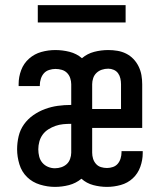

<svg xmlns="http://www.w3.org/2000/svg" viewBox="-20 -724 640 752"><path d="M195 8Q166 8 136.5 -1Q107 -10 86 -30.5Q65 -51 56 -80.5Q47 -110 47 -139Q47 -165 53 -190.5Q59 -216 74 -237Q89 -258 110.5 -273Q132 -288 156.5 -297Q181 -306 206.5 -309.5Q232 -313 258 -313H259V-394Q259 -406 255 -418Q251 -430 242.5 -438.5Q234 -447 222 -450.5Q210 -454 197 -454Q185 -454 172.5 -450Q160 -446 152 -437Q144 -428 140 -415.5Q136 -403 136 -391Q136 -390 136 -389Q136 -388 136 -387H53Q53 -389 53 -391Q53 -393 53 -395Q53 -423 63 -449.5Q73 -476 94 -494.5Q115 -513 142 -520.5Q169 -528 197 -528Q225 -528 252.5 -521Q280 -514 301 -496Q322 -514 349 -521Q376 -528 404 -528Q422 -528 440 -525Q458 -522 474 -514Q490 -506 502.5 -493Q515 -480 523 -463.5Q531 -447 534 -429.5Q537 -412 537 -394V-223H341V-126Q341 -114 344.5 -102.5Q348 -91 356 -82Q364 -73 375.5 -69.5Q387 -66 399 -66Q411 -66 422.5 -70Q434 -74 441.5 -83Q449 -92 452.5 -104Q456 -116 456 -128Q456 -129 456 -130Q456 -131 456 -132H539Q539 -130 539 -128Q539 -126 539 -124Q539 -97 529.5 -70.5Q520 -44 500 -25.5Q480 -7 453 0.5Q426 8 399 8Q372 8 345.5 1Q319 -6 299 -24Q277 -6 250 1Q223 8 195 8ZM341 -297H454V-394Q454 -405 451.5 -416.5Q449 -428 442.5 -437Q436 -446 425.5 -450.5Q415 -455 404 -455Q391 -455 379 -451Q367 -447 358 -438.5Q349 -430 345 -418Q341 -406 341 -394ZM195 -65Q208 -65 220 -69Q232 -73 241 -81Q250 -89 254.5 -101.5Q259 -114 259 -126V-239H258Q242 -239 227 -237.5Q212 -236 197.5 -231Q183 -226 169.5 -217.5Q156 -209 147 -196.5Q138 -184 134 -169Q130 -154 130 -139Q130 -125 133.5 -111Q137 -97 146 -86.5Q155 -76 168 -70.5Q181 -65 195 -65ZM472 -636H128V-704H472Z"/></svg>

Font: Iosevka SS04 Extended
Style: Regular
Weight: 400
Width: 7
Monospace: yes
Designer: Belleve Invis
Foundry: Belleve Invis
Version: Version 19.0.0; ttfautohint (v1.8.4)